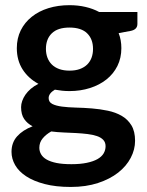

<svg xmlns="http://www.w3.org/2000/svg" viewBox="-20 -542 568 742"><path d="M248.5 -269Q271.5 -269 288.5 -275.2Q305.5 -281.5 316.8 -292.5Q328 -303.5 333.8 -319Q339.5 -334.5 339.5 -353Q339.5 -391 316.8 -413.2Q294 -435.5 248.5 -435.5Q203 -435.5 180.2 -413.2Q157.5 -391 157.5 -353Q157.5 -335 163.2 -319.5Q169 -304 180.2 -292.8Q191.5 -281.5 208.8 -275.2Q226 -269 248.5 -269ZM388 23Q388 8 379 -1.5Q370 -11 354.5 -16.2Q339 -21.5 318.2 -24Q297.5 -26.5 274.2 -27.8Q251 -29 226.2 -30Q201.5 -31 178 -34Q157.5 -22.5 144.8 -7Q132 8.5 132 29Q132 42.5 138.8 54.2Q145.5 66 160.2 74.5Q175 83 198.5 87.8Q222 92.5 256 92.5Q290.5 92.5 315.5 87.2Q340.5 82 356.8 72.8Q373 63.5 380.5 50.8Q388 38 388 23ZM511 -495.5V-449.5Q511 -427.5 484.5 -422.5L438.5 -414Q449 -387.5 449 -356Q449 -318 433.8 -287.2Q418.5 -256.5 391.5 -235Q364.5 -213.5 327.8 -201.8Q291 -190 248.5 -190Q233.5 -190 219.5 -191.5Q205.5 -193 192 -195.5Q168 -181 168 -163Q168 -147.5 182.2 -140.2Q196.5 -133 220 -130Q243.5 -127 273.5 -126.2Q303.5 -125.5 335 -123Q366.5 -120.5 396.5 -114.2Q426.5 -108 450 -94.5Q473.5 -81 487.8 -57.8Q502 -34.5 502 2Q502 36 485.2 68Q468.5 100 436.8 125Q405 150 358.8 165.2Q312.5 180.5 253.5 180.5Q195.5 180.5 152.5 169.2Q109.5 158 81 139.2Q52.5 120.5 38.5 96Q24.5 71.5 24.5 45Q24.5 9 46.2 -15.2Q68 -39.5 106 -54Q85.5 -64.5 73.5 -82Q61.5 -99.5 61.5 -128Q61.5 -139.5 65.8 -151.8Q70 -164 78.2 -176Q86.5 -188 99 -198.8Q111.5 -209.5 128.5 -218Q89.5 -239 67.2 -274Q45 -309 45 -356Q45 -394 60.2 -424.8Q75.5 -455.5 102.8 -477.2Q130 -499 167.2 -510.5Q204.5 -522 248.5 -522Q281.5 -522 310.5 -515.2Q339.5 -508.5 363.5 -495.5Z"/></svg>

Font: LatoLatin
Style: Bold
Weight: 700
Designer: Lukasz Dziedzic with Adam Twardoch and Botio Nikoltchev
Foundry: tyPoland Lukasz Dziedzic
Version: Version 2.015; 2015-08-06; http://www.latofonts.com/